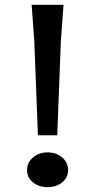

<svg xmlns="http://www.w3.org/2000/svg" viewBox="-20 -770 394 795"><path d="M122 -600 111 -750H243L232 -600L217 -210H137ZM92 -66Q92 -97 116.5 -118Q141 -139 177 -139Q213 -139 237.5 -118Q262 -97 262 -66Q262 -35 237.5 -15Q213 5 177 5Q141 5 116.5 -15Q92 -35 92 -66Z"/></svg>

Font: Farro
Style: Regular
Weight: 400
Designer: Aceler Chua
Foundry: Grayscale Limited
Version: Version 1.101